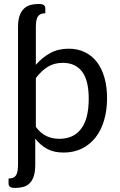

<svg xmlns="http://www.w3.org/2000/svg" viewBox="-20 -759 600 964"><path d="M160 -122Q184.5 -89 213.8 -75.5Q243 -62 278 -62Q349.5 -62 387.5 -112.5Q425.5 -163 425.5 -263Q425.5 -356 391.8 -399.8Q358 -443.5 295.5 -443.5Q252 -443.5 219.8 -423.5Q187.5 -403.5 160 -367ZM160 -433.5Q192 -470.5 232.2 -492.5Q272.5 -514.5 325 -514.5Q369.5 -514.5 405.2 -497.5Q441 -480.5 466 -448.2Q491 -416 504.2 -370Q517.5 -324 517.5 -266.5Q517.5 -205 502.5 -154.5Q487.5 -104 459.2 -68.2Q431 -32.5 390.5 -12.8Q350 7 299.5 7Q250.5 7 216.5 -11.5Q182.5 -30 157 -63V67.5Q157 102 149.8 124.8Q142.5 147.5 129.2 160.8Q116 174 97.8 179.2Q79.5 184.5 57.5 184.5Q51.5 184.5 45.5 184Q39.5 183.5 34.5 181.2Q29.5 179 26.2 174.8Q23 170.5 23 163V137.5Q37 137 46 133.2Q55 129.5 60.5 121Q66 112.5 68.2 98.8Q70.5 85 70.5 64.5V-622.5Q70.5 -657 78.2 -679.5Q86 -702 99.8 -715.2Q113.5 -728.5 132.2 -733.8Q151 -739 173 -739Q179 -739 185 -738.5Q191 -738 196 -735.8Q201 -733.5 204.2 -729.2Q207.5 -725 207.5 -717.5V-692.5Q193.5 -692 184.5 -688.2Q175.5 -684.5 170 -676Q164.5 -667.5 162.2 -653.5Q160 -639.5 160 -619Z"/></svg>

Font: Lato-Regular
Style: Regular
Weight: 400
Designer: Lukasz Dziedzic with Adam Twardoch and Botio Nikoltchev
Foundry: tyPoland Lukasz Dziedzic
Version: Version 2.015; 2015-08-06; http://www.latofonts.com/